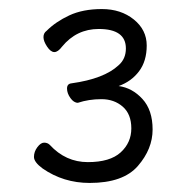

<svg xmlns="http://www.w3.org/2000/svg" viewBox="-20 -728 420 424"><path d="M178 -324Q120 -324 74 -356Q55 -370 55 -381.5Q55 -393 62.5 -403Q70 -413 77.5 -413Q85 -413 90 -408Q125 -370 174 -370Q223 -370 246.5 -391.5Q270 -413 270 -444.5Q270 -476 251 -492.5Q232 -509 204 -509Q176 -509 152 -501Q143 -501 135.5 -511.5Q128 -522 128 -532.5Q128 -543 138 -544Q210 -554 242 -584Q258 -598 258 -621Q258 -664 198 -664Q149 -664 117 -625Q108 -613 100 -613Q92 -613 84 -625Q76 -637 76 -646Q76 -655 83 -660Q103 -680 133 -694Q163 -708 205 -708Q247 -708 275.5 -685Q304 -662 304 -627.5Q304 -593 287 -570.5Q270 -548 242 -538Q272 -534 294.5 -509.5Q317 -485 317 -442Q317 -399 284.5 -361.5Q252 -324 178 -324Z"/></svg>

Font: LXGW WenKai TC Light
Style: Regular
Weight: 300
Designer: LXGW / Fontworks Inc.
Foundry: LXGW / Fontworks Inc.
Version: Version 1.330